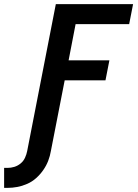

<svg xmlns="http://www.w3.org/2000/svg" viewBox="-99 -690 669 932"><path d="M-79 222V125H-63Q-46 125 -29.5 120Q-13 115 1 103.5Q15 92 22.5 75.5Q30 59 33 43L172 -670H547L528 -573H268L234 -397H432L413 -300H215L148 43Q144 67 135 90.5Q126 114 111 135.5Q96 157 76.5 174.5Q57 192 33 202.5Q9 213 -15 217.5Q-39 222 -63 222Z"/></svg>

Font: Lode Term
Style: Bold Italic
Weight: 700
Italic angle: -11°
Monospace: yes
Designer: Belleve Invis
Foundry: Belleve Invis
Version: Version 29.2.0